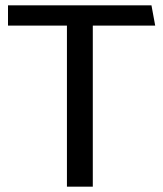

<svg xmlns="http://www.w3.org/2000/svg" viewBox="-20 -700 612 720"><path d="M548 -680H10V-604H231V0H328V-604H562Z"/></svg>

Font: Catamaran Thin Medium
Style: Regular
Weight: 500
Version: Version 2.000